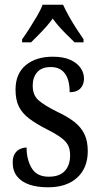

<svg xmlns="http://www.w3.org/2000/svg" viewBox="-20 -786 428 816"><path d="M184 10Q138 10 104.5 -1.5Q71 -13 52.5 -36.5Q34 -60 34 -95Q34 -119 43 -133Q52 -147 66 -153Q80 -159 93 -159Q93 -107 115 -71Q137 -35 187 -35Q233 -35 255.5 -59.5Q278 -84 278 -126Q278 -151 269.5 -168Q261 -185 239.5 -201Q218 -217 180 -236Q133 -260 103.5 -282.5Q74 -305 60 -333.5Q46 -362 46 -405Q46 -473 89.5 -509Q133 -545 204 -545Q249 -545 278 -532Q307 -519 322 -498Q337 -477 337 -452Q337 -426 321.5 -410Q306 -394 276 -394Q276 -447 255.5 -474Q235 -501 196 -501Q157 -501 138 -479Q119 -457 119 -422Q119 -382 143 -360.5Q167 -339 223 -311Q268 -290 296.5 -267.5Q325 -245 339 -215.5Q353 -186 353 -144Q353 -72 308 -31Q263 10 184 10ZM74 -619Q88 -638 104.5 -664Q121 -690 137 -717Q153 -744 161 -766H248Q258 -744 273 -717Q288 -690 305 -664Q322 -638 335 -619V-606H297Q282 -621 265 -637.5Q248 -654 232.5 -671.5Q217 -689 204 -707Q191 -689 175.5 -671.5Q160 -654 143.5 -637.5Q127 -621 112 -606H74Z"/></svg>

Font: Noto Serif Condensed
Style: Regular
Weight: 400
Width: 3
Designer: Monotype Design Team
Foundry: Monotype Imaging Inc.
Version: Version 2.015